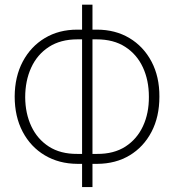

<svg xmlns="http://www.w3.org/2000/svg" viewBox="-20 -760 735 811"><path d="M306.2 -634.8H326.7V-740.2H370.6V-634.8H389.2Q466.8 -634.8 526.4 -599.4Q585.9 -564 619.9 -500Q653.8 -436 653.3 -351.6Q653.3 -266.6 619.9 -202.9Q586.4 -139.2 527.6 -103.8Q468.8 -68.4 391.1 -67.9H370.6V30.3H326.7V-67.9H306.6Q229 -68.4 169.2 -104Q109.4 -139.6 75.7 -203.6Q42 -267.6 42 -352.5Q42.5 -436.5 76.2 -500Q109.9 -563.5 169.2 -599.1Q228.5 -634.8 306.2 -634.8ZM307.1 -593.8Q235.8 -593.8 186.5 -561.8Q137.2 -529.8 111.8 -474.4Q86.4 -418.9 86.4 -349.1Q86.9 -280.8 112.3 -226.6Q137.7 -172.4 186.5 -140.9Q235.4 -109.4 306.6 -109.9H326.7V-593.8ZM370.6 -593.8V-109.9H390.1Q460.9 -109.4 509.8 -140.9Q558.6 -172.4 584 -227.1Q609.4 -281.7 608.9 -351.6Q608.9 -420.9 583.5 -475.6Q558.1 -530.3 509 -562Q460 -593.8 388.2 -593.8Z"/></svg>

Font: Inter Display Extra Light
Style: Regular
Weight: 200
Designer: Rasmus Andersson
Foundry: rsms
Version: Version 4.000;git-4fc901f